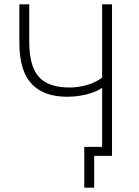

<svg xmlns="http://www.w3.org/2000/svg" viewBox="-20 -725 646 893"><path d="M418 148H372V-42H468V0H418ZM455 0V-317Q438 -304 411 -294.5Q384 -285 353.5 -280Q323 -275 293 -275Q182 -275 126 -336Q70 -397 70 -526V-705H116V-532Q116 -416 161 -367Q206 -318 303 -318Q342 -318 382.5 -329Q423 -340 455 -364V-705H501V0Z"/></svg>

Font: Nunito Sans 7pt Condensed ExtraLight
Style: Regular
Weight: 250
Width: 3
Designer: Vernon Adams
Foundry: Vernon Adams
Version: Version 3.101;gftools[0.9.27]